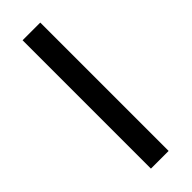

<svg xmlns="http://www.w3.org/2000/svg" viewBox="-6 -771 238 238"><g transform="rotate(45 112.5 -652.5)"><path d="M0 -637V-668H225V-637Z"/></g></svg>

Font: Saira Thin SemiCondensed
Style: Regular
Weight: 100
Width: 4
Version: Version 1.101